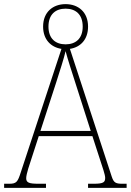

<svg xmlns="http://www.w3.org/2000/svg" viewBox="-23 -911 634 931"><path d="M-3 0H200V-20H165C118 -20 104 -25 104 -47C104 -67 122 -119 129 -140L165 -251H425L463 -134C473 -103 487 -64 487 -49C487 -28 480 -20 432 -20H404V0H591V-20H572C539 -20 529 -24 519 -54L316 -674C367 -682 404 -719 404 -782C404 -853 356 -891 295 -891C234 -891 186 -853 186 -782C186 -719 224 -682 275 -674L78 -76C63 -29 57 -20 22 -20H-3ZM295 -696C247 -696 212 -723 212 -782C212 -842 247 -869 295 -869C343 -869 378 -842 378 -782C378 -723 343 -696 295 -696ZM173 -276 250 -513C266 -563 288 -631 295 -663C305 -625 325 -563 345 -501L417 -276Z"/></svg>

Font: Noto Serif Devanagari SemiCondensed Thin
Style: Regular
Weight: 100
Width: 4
Designer: Universal Thirst, Indian Type Foundry and the Monotype Design Team
Foundry: Monotype Imaging Inc.
Version: Version 2.004